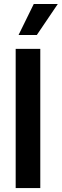

<svg xmlns="http://www.w3.org/2000/svg" viewBox="-20 -955 313 975"><path d="M184.6 0H59.6V-707H184.6ZM151.4 -934.6H273.4L167 -777.3H74.2Z"/></svg>

Font: Pretendard JP SemiBold
Style: Regular
Weight: 600
Designer: Base glyphs from Inter by Rasmus Andersson; Hangeul glyphs from Noto Sans CJK(Source Han Sans) by Jang Soo-young and Kan
Foundry: Kil Hyung-jin
Version: Version 1.309